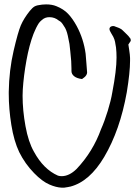

<svg xmlns="http://www.w3.org/2000/svg" viewBox="-20 -868 646 888"><path d="M174.8 -846.7Q184.6 -847.7 193.4 -847.7Q220.7 -847.7 240.7 -839.4Q273.9 -826.2 294.9 -804.2Q315.9 -782.2 335 -747.1Q366.7 -688 376 -619.6Q377.9 -604.5 379.6 -575.7Q381.3 -546.9 382.8 -533.7Q382.8 -532.7 382.8 -532.2Q382.8 -525.9 378.4 -519.5Q374 -513.2 370.8 -511Q367.7 -508.8 359.4 -502.4Q335.4 -505.4 323 -515.4Q310.5 -525.4 310.5 -539.6Q310.5 -541 310.5 -542Q310.5 -546.4 310.5 -550.8Q310.5 -567.9 309.3 -585.7Q308.1 -603.5 305.2 -629.6Q302.2 -655.8 301.3 -664.6Q299.8 -670.9 296.6 -688Q293.5 -705.1 290 -716.8Q286.6 -728.5 281.2 -738.8Q279.8 -740.7 273.9 -750.2Q268.1 -759.8 263.4 -764.6Q258.8 -769.5 252.4 -772.5Q233.4 -788.6 208.5 -788.6Q188 -788.6 174.3 -775.9Q168.5 -771.5 163.6 -765.9Q158.7 -760.3 154.1 -752Q149.4 -743.7 147.5 -739.7Q145.5 -735.8 140.6 -724.4Q135.7 -712.9 134.8 -710.9Q115.2 -659.7 102.3 -588.6Q89.4 -517.6 85.4 -454.1Q84.5 -440.9 84.5 -425.3Q84.5 -357.9 97.9 -284.4Q111.3 -210.9 137.2 -166Q181.2 -85 248 -55.7Q256.3 -53.2 265.1 -53.2Q300.3 -53.2 334.5 -86.9Q409.7 -166.5 447.3 -270.5Q463.4 -306.6 478.3 -355Q493.2 -403.3 499.5 -441.4Q519 -542.5 519 -602.1Q519 -626 516.6 -648.4Q515.6 -652.8 514.4 -660.9Q513.2 -668.9 512.2 -674.1Q511.2 -679.2 509 -685.8Q506.8 -692.4 503.9 -697.8Q502.4 -701.7 494.4 -714.1Q486.3 -726.6 486.3 -734.4Q486.3 -734.9 486.3 -735.4Q487.8 -744.1 496.8 -746.6Q505.9 -749 513.2 -745.1Q515.6 -744.1 520.5 -742.4Q525.4 -740.7 528.3 -739.5Q531.2 -738.3 535.2 -736.3Q539.1 -734.4 542.2 -732.2Q545.4 -730 547.9 -727.1Q550.3 -724.6 559.3 -716.1Q568.4 -707.5 573.7 -701.7Q579.1 -695.8 583.5 -689Q585.4 -682.1 584.7 -679.4Q584 -676.8 579.3 -670.7Q574.7 -664.6 573.7 -662.1Q574.2 -659.2 577.6 -636.7Q581.1 -614.3 581.5 -600.1Q581.5 -595.2 581.5 -586.9Q581.5 -533.2 566.4 -441.4Q535.2 -266.1 461.9 -142.1Q394.5 -28.3 305.2 -4.9Q304.7 -4.9 300.8 -4.2Q296.9 -3.4 296.1 -3.2Q295.4 -2.9 292 -2.4Q288.6 -2 287.1 -1.7Q285.6 -1.5 282.7 -1Q279.8 -0.5 277.8 -0.2Q275.9 0 273.4 0Q271 0 268.6 0Q267.1 0 265.6 0Q239.7 -1 208.5 -14.6Q175.3 -28.8 137.7 -67.4Q95.7 -110.4 68.8 -164.6Q44.4 -215.8 32.5 -290Q20.5 -364.3 20.5 -434.6Q20.5 -439 20.5 -443.4Q22 -543 43 -633.3Q63 -719.2 76.2 -750.5Q90.3 -783.2 117.7 -817.4Q130.4 -833 140.6 -838.6Q150.9 -844.2 174.8 -846.7Z"/></svg>

Font: Avessa
Style: Medium
Weight: 500
Designer: Arman Khorramak
Foundry: Arman Khorramak
Version: Version 1.000; ttfautohint (v1.8.1)